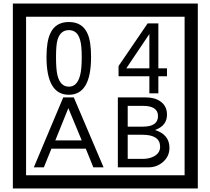

<svg xmlns="http://www.w3.org/2000/svg" viewBox="-20 -980 1195 1090"><path d="M1103 90H53V-960H1103ZM1028 15V-885H128V15ZM497 -656Q497 -442 371 -442Q244 -442 244 -656Q244 -744 265 -789Q294 -855 371 -855Q448 -855 477 -789Q497 -745 497 -656ZM444 -656Q444 -723 435 -752Q420 -809 371 -809Q322 -809 306 -752Q298 -723 298 -656Q298 -587 306 -553Q322 -488 371 -488Q419 -488 435 -554Q444 -587 444 -656ZM928 -547H879V-450H828V-547H653V-605L818 -847H879V-592H928ZM828 -592V-787L697 -592ZM568 -30H510L467 -136H272L229 -30H172L339 -427H399ZM444 -183 368 -366 294 -183ZM942 -141Q942 -93 906.5 -61.5Q871 -30 823 -30H649V-427H808Q859 -427 891 -404Q928 -378 928 -329Q928 -266 860 -242Q942 -216 942 -141ZM877 -321Q877 -379 792 -379H705V-261H791Q877 -261 877 -321ZM889 -147Q889 -215 788 -215H705V-78H791Q828 -78 855 -93Q889 -112 889 -147Z"/></svg>

Font: Unicode BMP Fallback SIL
Style: Regular
Weight: 400
Foundry: NRSI, SIL International
Version: Version 5.1 Based on Unicode 5.1